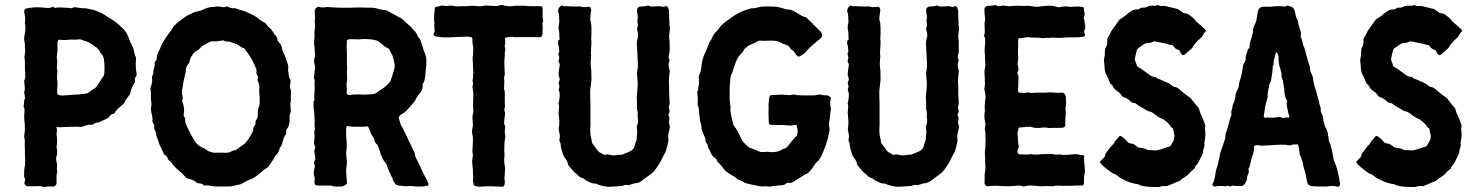

<svg xmlns="http://www.w3.org/2000/svg" viewBox="-20 -751 5922 771"><path d="M527 -465Q527 -461 529 -451V-450Q528 -449 528 -448Q528 -447 527.5 -446.5Q527 -446 527 -445Q519 -436 522 -425Q524 -422 520 -418Q508 -402 503 -376Q502 -371 497 -366Q482 -348 480 -340Q479 -337 475 -333Q471 -330 465 -324.5Q459 -319 455 -316Q443 -304 442 -300Q438 -293 432 -293Q426 -292 420 -284Q416 -280 415 -278Q409 -274 375 -259H373Q364 -259 355 -252Q350 -249 346 -250Q336 -252 316 -244Q315 -244 312.5 -243Q310 -242 308 -241.5Q306 -241 304 -241Q301 -241 293 -242Q285 -243 280 -242Q259 -242 217 -240Q213 -240 211 -241Q208 -242 207 -241Q206 -240 207 -238Q210 -230 208 -221Q207 -217 207 -210Q211 -190 208 -167Q206 -160 208 -154Q212 -136 207 -124Q203 -113 208 -98Q210 -88 209 -83Q207 -73 209 -68Q211 -60 208 -53Q207 -51 207 -47V-14Q205 -5 196 -2Q195 -2 192 -2Q189 -2 186.5 -2Q184 -2 182 -2Q166 -2 162 -1Q158 1 153 -1Q141 -5 117 -3H90Q83 -4 80 -9.5Q77 -15 79 -22Q83 -28 79 -37Q75 -42 77 -49V-63Q78 -67 78 -75Q78 -77 79 -80Q80 -83 80 -85Q80 -88 80.5 -94Q81 -100 81 -104V-118Q81 -119 80.5 -122.5Q80 -126 80 -128Q80 -131 80 -137Q80 -143 80 -148Q80 -153 80 -157Q79 -165 79.5 -172Q80 -179 79.5 -187Q79 -195 77 -201Q77 -208 78 -211Q78 -214 79 -220Q80 -226 80 -229Q80 -255 78 -267Q76 -284 78 -299Q80 -314 75 -322V-327Q77 -339 77 -345Q77 -352 80 -354Q82 -356 80 -359Q80 -363 79 -369.5Q78 -376 77 -379Q77 -383 78 -384Q81 -392 79 -406Q79 -408 78.5 -411.5Q78 -415 78 -417Q76 -425 79 -431Q83 -442 81 -459Q81 -461 80.5 -465Q80 -469 80 -471Q80 -474 80 -495Q80 -516 78 -520Q78 -525 79 -528Q82 -546 81 -551Q80 -554 80 -568Q80 -582 77 -590V-596Q77 -597 78 -605.5Q79 -614 80 -618Q84 -635 80 -660Q80 -666 81 -669V-680Q81 -683 79.5 -691Q78 -699 77 -703Q77 -718 92 -718Q96 -718 98 -719Q123 -724 160 -720Q181 -717 193 -724H195Q197 -718 205 -720Q215 -722 244 -720Q246 -720 254 -719.5Q262 -719 267 -718Q270 -718 272 -720Q280 -723 289 -721Q293 -720 297.5 -719.5Q302 -719 307.5 -718.5Q313 -718 316 -718Q325 -718 329 -717Q348 -713 360 -710Q364 -709 372 -705Q373 -705 376.5 -703Q380 -701 382 -701Q387 -700 410 -685Q415 -681 425.5 -675Q436 -669 438 -667L450 -658Q454 -655 461.5 -648Q469 -641 473 -637Q487 -624 495 -604Q496 -601 499.5 -591.5Q503 -582 506 -577Q515 -561 518 -547Q520 -532 524 -525Q526 -521 526 -518Q526 -503 525 -495V-490Q525 -486 525.5 -477.5Q526 -469 527 -465ZM399 -457Q401 -490 397 -514Q394 -531 384 -538Q381 -540 381 -543Q378 -553 364 -563L337 -581Q335 -582 330 -583.5Q325 -585 323 -586Q315 -588 311 -590Q304 -594 296 -593Q292 -592 282 -592H259Q243 -589 222 -591Q215 -592 214 -591Q213 -590 211 -583Q210 -570 211 -557V-548Q211 -547 209.5 -537Q208 -527 208 -522Q208 -516 210 -502Q210 -498 209 -490.5Q208 -483 208.5 -477Q209 -471 211 -466Q211 -465 210.5 -463.5Q210 -462 210 -461L209 -446Q208 -431 210 -431Q212 -413 210 -395V-375Q210 -371 213 -371Q224 -366 241 -368Q246 -368 254.5 -369Q263 -370 270 -370.5Q277 -371 283 -371Q298 -371 324 -375Q328 -375 332 -377Q335 -379 340.5 -383Q346 -387 349 -389L358 -395Q366 -400 367 -402Q370 -406 387 -433Q388 -434 389.5 -436.5Q391 -439 392 -440Q398 -447 399 -457Z M1148 -350Q1149 -348 1147 -342Q1145 -334 1147 -313Q1149 -303 1146 -297Q1143 -291 1143 -285Q1143 -283 1143 -278.5Q1143 -274 1143 -271Q1143 -268 1143 -265Q1141 -244 1134 -236Q1129 -230 1129 -221Q1130 -214 1125 -207Q1122 -204 1120 -198Q1118 -194 1116 -185.5Q1114 -177 1111.5 -170.5Q1109 -164 1105 -159L1104 -158Q1101 -146 1097 -139Q1095 -132 1091 -131Q1086 -126 1080 -116Q1079 -114 1077.5 -111Q1076 -108 1075 -107Q1069 -99 1057 -81Q1053 -77 1051 -76Q1038 -69 1016 -49Q998 -34 981 -29Q975 -27 952 -14Q947 -11 937 -9Q934 -9 929 -7.5Q924 -6 923 -6Q914 -3 912 -3Q898 -2 868 -2H858Q831 -2 824 -5Q814 -8 807 -6Q799 -6 796 -9Q789 -15 777 -15Q770 -15 769 -18Q761 -27 739 -33Q732 -34 726 -39Q724 -41 719 -46.5Q714 -52 712 -54Q708 -58 699.5 -65Q691 -72 687 -76Q671 -92 668 -99Q666 -102 663 -104Q654 -109 653 -117Q651 -123 646 -126Q639 -130 636 -138Q634 -143 629.5 -152Q625 -161 623 -165Q622 -166 621 -169.5Q620 -173 619 -175Q618 -179 614.5 -188.5Q611 -198 609 -203Q607 -209 607 -212Q607 -221 601 -230Q599 -234 599 -239Q601 -250 595 -256Q592 -259 592 -266Q594 -274 589 -294Q584 -312 588 -327V-334Q588 -342 586 -354V-381Q586 -385 584 -393V-397Q592 -419 591 -433Q589 -443 593 -450Q596 -453 596 -462Q596 -472 598 -476Q602 -485 601 -494Q600 -501 605 -506Q610 -511 610 -522Q610 -527 611 -530L620 -551Q624 -556 625 -562Q626 -564 627.5 -567.5Q629 -571 630 -573Q640 -591 646 -600Q647 -601 654 -611Q654 -612 657 -615.5Q660 -619 661 -621Q664 -624 669 -631.5Q674 -639 676 -643Q679 -647 688 -656Q691 -659 697.5 -664Q704 -669 707 -671Q708 -672 720 -681Q722 -682 725.5 -684.5Q729 -687 731 -688Q740 -693 758 -701Q759 -702 761 -702.5Q763 -703 765 -703.5Q767 -704 768 -704Q769 -704 777.5 -706Q786 -708 790 -710Q813 -722 833 -723Q839 -723 853 -725H859Q860 -724 864 -724Q868 -724 869 -723Q879 -720 889 -725H893Q906 -717 917 -718Q924 -719 931 -716Q935 -714 943 -712Q951 -709 965 -705Q967 -704 974.5 -700.5Q982 -697 987 -695Q1009 -685 1023 -672Q1034 -663 1042 -661Q1045 -660 1049 -654Q1051 -652 1054 -648Q1057 -644 1058 -643Q1073 -631 1080 -616Q1082 -613 1088 -607Q1093 -600 1094 -594Q1094 -587 1100 -581Q1111 -570 1112 -559Q1113 -548 1123 -530Q1124 -528 1125.5 -523Q1127 -518 1128 -516Q1130 -508 1132 -504Q1140 -484 1137 -474V-467Q1138 -462 1139 -454Q1140 -446 1141 -441Q1143 -435 1145 -433Q1148 -428 1146 -417Q1142 -400 1147 -392Q1149 -389 1149 -382Q1149 -378 1148 -367Q1147 -356 1148 -350ZM1021 -327Q1025 -348 1021 -379V-390Q1023 -409 1017 -421Q1013 -426 1015 -434Q1018 -442 1013 -449Q1008 -457 1010 -462Q1011 -472 1007 -479Q1006 -480 1001 -493L989 -517Q985 -524 966 -550Q961 -559 952 -560Q946 -562 943 -566Q939 -570 929 -574Q926 -575 919 -577.5Q912 -580 908 -581Q904 -584 898 -584Q890 -583 878 -588Q875 -590 870 -588Q850 -584 839 -585Q829 -587 815 -579Q813 -578 809 -575.5Q805 -573 803 -572Q795 -570 789 -563Q776 -549 765 -544Q759 -540 757 -537Q755 -534 751 -528Q747 -522 746 -520Q744 -516 742 -508Q742 -502 737 -495Q725 -481 726 -467Q727 -462 724 -455Q715 -418 714 -406Q714 -400 713 -398Q708 -384 713 -364Q715 -358 713 -353Q710 -347 714 -338Q722 -315 718 -296Q716 -288 720 -282Q724 -278 724 -267Q724 -258 726 -254Q728 -249 732 -241Q736 -233 738 -228Q739 -227 740 -224Q741 -221 742.5 -218.5Q744 -216 745 -214L757 -193Q762 -182 769 -175Q784 -161 799 -156Q801 -155 803.5 -153Q806 -151 807 -151Q809 -150 811.5 -148Q814 -146 816 -144.5Q818 -143 820 -143Q838 -136 851 -138H875Q892 -136 903 -140L915 -146Q929 -147 940 -158L941 -159L959 -171Q970 -181 978 -193Q982 -199 988 -210Q994 -221 996 -224Q998 -230 997 -232Q997 -241 1002 -245Q1007 -252 1006 -259Q1006 -264 1008 -268Q1017 -278 1015 -297Q1015 -305 1016 -309Q1017 -315 1021 -327Z M1257 -724Q1257 -723 1256 -723Q1242 -718 1244 -700Q1244 -696 1244.5 -688.5Q1245 -681 1245 -678V-676Q1243 -671 1245 -648Q1246 -645 1243 -627Q1242 -621 1243 -615V-604Q1243 -600 1242 -592.5Q1241 -585 1241 -582Q1241 -575 1243 -561Q1245 -537 1245 -525Q1245 -524 1242 -515Q1242 -514 1241.5 -510.5Q1241 -507 1241 -505Q1242 -502 1243 -495Q1244 -488 1245 -484V-478Q1244 -472 1243 -460Q1242 -448 1241 -442Q1240 -440 1241 -437Q1245 -428 1243 -416V-411Q1245 -406 1242 -365Q1241 -361 1243 -355Q1243 -347 1239 -343V-323L1242 -296Q1243 -287 1243 -269Q1244 -269 1244 -267Q1242 -248 1244 -238Q1245 -236 1244 -232Q1243 -228 1243 -227Q1241 -221 1242 -218Q1245 -206 1241 -182Q1240 -174 1244 -165Q1247 -161 1245 -155Q1241 -148 1243 -137Q1244 -133 1245 -126Q1246 -119 1246 -115Q1246 -112 1244 -108Q1239 -97 1243 -91Q1244 -88 1244 -81L1241 -66Q1238 -53 1243 -39Q1245 -29 1243 -24Q1242 -20 1243 -16Q1244 -6 1255 -6H1290H1301H1309Q1322 0 1350 -2Q1357 -2 1367 -8Q1375 -13 1373 -21L1370 -60V-67Q1370 -71 1371 -78.5Q1372 -86 1372.5 -92Q1373 -98 1373 -103L1370 -133V-138Q1374 -164 1371 -193Q1370 -199 1370 -208Q1370 -217 1370 -223V-237Q1371 -248 1382 -244Q1387 -242 1405 -242H1440Q1444 -242 1452 -244Q1456 -244 1459 -241Q1460 -240 1471 -212Q1475 -204 1478 -200Q1484 -194 1484 -186Q1484 -181 1489 -176Q1498 -169 1504 -148Q1513 -113 1529 -96Q1530 -95 1532 -92Q1533 -81 1553 -41Q1553 -40 1555 -38L1556 -36Q1557 -25 1569 -11Q1571 -8 1579 -6Q1583 -6 1593 -5Q1603 -4 1607 -3Q1610 -3 1618 -3.5Q1626 -4 1629 -4Q1637 -4 1641 -3Q1644 -3 1648 -2.5Q1652 -2 1654 -2H1673Q1675 -2 1679 -2.5Q1683 -3 1685 -3Q1687 -4 1690.5 -4Q1694 -4 1696 -5Q1703 -8 1700 -14Q1696 -25 1688 -40Q1684 -46 1678 -59Q1672 -72 1671 -75Q1657 -105 1655 -108Q1646 -122 1646 -134Q1646 -136 1644 -139Q1642 -142 1642 -143Q1639 -148 1635 -158Q1633 -162 1629 -170.5Q1625 -179 1623 -183Q1622 -184 1620.5 -187Q1619 -190 1619 -191Q1616 -199 1608.5 -213.5Q1601 -228 1598 -235Q1597 -237 1593.5 -242.5Q1590 -248 1589 -251Q1582 -273 1581 -279Q1580 -281 1588 -289L1606 -301Q1612 -306 1617 -312L1619 -314Q1624 -319 1633 -330Q1642 -341 1647 -347Q1647 -348 1648 -350Q1651 -357 1658.5 -366.5Q1666 -376 1669 -381Q1678 -394 1677 -406V-413Q1685 -423 1687 -443Q1688 -449 1691 -483Q1692 -488 1692 -496Q1692 -504 1692 -508Q1693 -523 1682 -547Q1682 -549 1680 -553.5Q1678 -558 1678 -560Q1678 -564 1667 -593Q1666 -595 1663.5 -597.5Q1661 -600 1660 -601Q1660 -602 1658 -604Q1656 -606 1656 -607Q1656 -613 1648 -623Q1634 -639 1628 -645Q1626 -647 1621.5 -650.5Q1617 -654 1615 -656Q1610 -660 1600 -670Q1599 -673 1596 -674Q1594 -676 1590.5 -678Q1587 -680 1586 -680Q1569 -690 1566 -691Q1561 -694 1550.5 -699.5Q1540 -705 1535 -708Q1527 -712 1522 -711Q1518 -710 1501 -715Q1482 -721 1464 -720Q1458 -720 1445 -720.5Q1432 -721 1425 -721Q1400 -721 1388 -720H1354Q1334 -720 1325 -721Q1315 -721 1295 -723Q1290 -723 1278 -721Q1267 -721 1262 -724ZM1465 -372Q1460 -372 1452.5 -371.5Q1445 -371 1441 -371Q1434 -372 1426.5 -372Q1419 -372 1409.5 -371.5Q1400 -371 1395 -371Q1390 -370 1380 -370Q1372 -370 1372 -378Q1372 -381 1372.5 -386.5Q1373 -392 1373 -395Q1373 -397 1372 -403.5Q1371 -410 1372 -413Q1372 -420 1374 -430V-443Q1374 -446 1373.5 -450Q1373 -454 1373 -457Q1375 -480 1373 -493V-538Q1373 -542 1372.5 -551Q1372 -560 1372 -564Q1372 -568 1372.5 -576.5Q1373 -585 1373 -589Q1374 -590 1375 -591Q1376 -592 1377 -592Q1389 -595 1412 -593Q1420 -592 1434 -594Q1445 -595 1469 -593Q1473 -593 1481 -591Q1489 -589 1491 -589Q1498 -587 1512 -575Q1525 -563 1538 -557Q1541 -557 1543 -553Q1547 -546 1555 -530Q1556 -528 1557 -524.5Q1558 -521 1558 -520Q1560 -517 1565 -490Q1565 -477 1561 -466Q1559 -459 1555 -446.5Q1551 -434 1549 -428Q1548 -424 1545 -421Q1522 -396 1503 -387Q1501 -387 1501 -385Q1488 -372 1465 -372Z M1997 -731H1993Q1991 -731 1985 -729Q1979 -727 1976 -727Q1961 -727 1931 -729Q1929 -729 1924.5 -728Q1920 -727 1918 -727Q1912 -725 1909 -726Q1897 -726 1891 -727Q1889 -727 1883.5 -727.5Q1878 -728 1875 -728Q1874 -728 1870 -727.5Q1866 -727 1864 -727Q1862 -727 1857.5 -726.5Q1853 -726 1850 -726H1833Q1813 -724 1803 -727Q1791 -730 1777 -727Q1772 -726 1762 -728Q1754 -730 1747 -727Q1746 -726 1734 -724Q1727 -724 1726 -717Q1723 -696 1723 -675Q1723 -673 1724 -665Q1725 -657 1724 -653Q1724 -638 1725 -630Q1727 -624 1721 -616V-612Q1726 -605 1733 -604Q1737 -604 1745 -602Q1753 -602 1757 -601H1777H1787Q1834 -604 1839 -603Q1840 -603 1844 -603.5Q1848 -604 1850 -604H1858Q1862 -604 1870 -602Q1877 -602 1877 -595V-589Q1877 -577 1878 -575Q1882 -560 1880 -552V-549Q1880 -526 1878 -519V-515Q1880 -483 1880 -466Q1882 -458 1880 -452Q1880 -441 1879 -436Q1877 -428 1878 -423Q1881 -416 1878 -407Q1876 -402 1878 -397Q1881 -380 1881 -363Q1880 -360 1880 -353Q1880 -346 1880 -342Q1879 -330 1880 -319Q1882 -304 1879 -293Q1876 -282 1878 -268Q1880 -246 1878 -240Q1873 -220 1878 -206Q1879 -203 1879 -195V-184Q1879 -170 1878 -163Q1876 -141 1878 -135Q1880 -130 1878 -120Q1876 -110 1876 -106Q1876 -100 1877 -87.5Q1878 -75 1879 -69Q1879 -54 1880 -46V-36Q1878 -24 1881 -15Q1882 -4 1892 -3Q1903 0 1924 -2Q1934 -3 1956 -3Q1959 -3 1965 -2.5Q1971 -2 1974 -2Q1977 -2 1982.5 -2Q1988 -2 1991 -1Q2005 1 2007 -13V-24Q2005 -36 2006 -41Q2009 -76 2008 -80Q2007 -83 2006.5 -86.5Q2006 -90 2005.5 -94.5Q2005 -99 2005 -101Q2004 -109 2005 -117Q2006 -122 2006 -133Q2006 -134 2005.5 -137Q2005 -140 2005 -142Q2005 -167 2006 -180Q2006 -184 2008 -192Q2008 -194 2008.5 -197Q2009 -200 2009 -201Q2009 -209 2007 -221Q2007 -230 2008 -233Q2010 -242 2007 -247Q2003 -253 2005 -263V-268L2008 -292Q2008 -299 2007 -302Q2004 -310 2006 -316Q2008 -319 2007.5 -329.5Q2007 -340 2007 -343V-375Q2007 -383 2006 -387Q2006 -388 2005 -391Q2004 -394 2004 -396Q2004 -400 2004.5 -408Q2005 -416 2005 -419V-428Q2003 -439 2006 -448Q2007 -450 2007 -454Q2007 -458 2006.5 -466Q2006 -474 2006 -477Q2006 -481 2005.5 -489Q2005 -497 2005 -501Q2008 -535 2007 -538Q2007 -543 2008 -546Q2010 -551 2008 -560Q2006 -566 2007 -569Q2010 -581 2008 -595Q2008 -600 2012 -600Q2030 -605 2045 -602Q2051 -600 2057 -602H2086H2118Q2122 -602 2130.5 -602Q2139 -602 2143 -601Q2159 -601 2159 -617Q2158 -619 2158 -622Q2158 -625 2158.5 -629Q2159 -633 2159 -635V-647Q2157 -656 2159 -660Q2163 -667 2160 -675Q2160 -680 2159 -682V-717Q2159 -726 2151 -726H2117Q2105 -726 2083 -728H2050Q2046 -728 2034 -726Q2016 -725 1997 -731Z M2670 -642V-632Q2669 -628 2668 -618Q2667 -608 2667 -604Q2667 -600 2668 -592.5Q2669 -585 2669 -581V-545Q2669 -538 2666 -530Q2664 -521 2666 -517Q2670 -510 2668 -506Q2661 -489 2669 -470V-462Q2669 -457 2667 -445Q2667 -441 2666.5 -434.5Q2666 -428 2666 -425V-419Q2666 -416 2666.5 -410Q2667 -404 2667 -400V-381Q2667 -367 2669 -341Q2669 -329 2667 -326Q2664 -320 2667 -313Q2671 -305 2666 -295Q2662 -289 2666 -285Q2670 -276 2667 -265Q2665 -259 2667 -253Q2671 -247 2669 -236Q2668 -231 2665.5 -220Q2663 -209 2663 -204Q2663 -199 2664 -187V-185Q2663 -180 2661 -171Q2659 -162 2657.5 -156Q2656 -150 2653 -142.5Q2650 -135 2646 -129L2643 -123Q2632 -99 2625 -90L2613 -72Q2606 -61 2591 -50Q2578 -41 2554 -23Q2543 -15 2531 -15Q2527 -15 2512 -10Q2506 -6 2503 -8Q2491 -10 2483 -6Q2482 -6 2480 -5Q2478 -4 2477 -4Q2471 -4 2459 -3Q2447 -2 2437.5 -1.5Q2428 -1 2420 -1Q2389 -5 2375 -13L2373 -14H2371Q2360 -13 2347 -20Q2345 -21 2342 -22Q2339 -23 2338 -24Q2333 -26 2330 -29Q2325 -35 2315 -37Q2312 -38 2306 -42L2297 -51Q2284 -61 2282 -64Q2278 -68 2272 -76Q2266 -84 2262 -88Q2260 -92 2260 -95Q2258 -104 2253 -111Q2242 -124 2239 -137Q2239 -140 2234 -153Q2232 -161 2232 -166Q2232 -175 2228 -182Q2225 -187 2227 -195Q2229 -203 2228 -207Q2228 -210 2226.5 -217Q2225 -224 2224 -228V-238Q2226 -244 2226 -266Q2225 -276 2223 -298Q2223 -302 2224 -309.5Q2225 -317 2225 -323Q2225 -329 2223 -335V-336Q2224 -340 2225.5 -348Q2227 -356 2227 -359Q2229 -376 2225 -385Q2222 -390 2225 -397Q2228 -406 2224 -413Q2222 -421 2226 -426Q2229 -432 2226 -440Q2223 -446 2223 -454Q2225 -476 2227 -485Q2229 -494 2225 -499Q2221 -505 2224 -511Q2227 -520 2224 -528Q2221 -534 2224 -540Q2227 -545 2225 -553Q2225 -556 2224 -562.5Q2223 -569 2222 -572Q2222 -573 2221 -574V-576V-588Q2227 -589 2227 -596Q2226 -600 2226 -609Q2226 -620 2225 -625Q2221 -641 2225 -657Q2226 -660 2226 -665Q2226 -668 2225.5 -676Q2225 -684 2225 -687Q2225 -697 2221 -704V-709Q2223 -723 2235 -729H2237Q2246 -724 2252 -726Q2254 -728 2257 -726Q2295 -724 2306 -725Q2313 -725 2315 -724Q2324 -721 2334 -723Q2336 -723 2340 -723.5Q2344 -724 2345 -724L2351 -721Q2354 -715 2354 -708Q2354 -707 2352.5 -699.5Q2351 -692 2351 -688Q2349 -674 2351 -668Q2355 -658 2355 -638V-616Q2353 -592 2355 -586V-580Q2355 -576 2353.5 -553.5Q2352 -531 2354 -528V-523Q2353 -520 2353 -513Q2353 -506 2352 -502Q2352 -487 2353 -480Q2355 -472 2355 -432Q2354 -416 2350 -389V-367Q2350 -361 2350.5 -350.5Q2351 -340 2351 -334V-316V-279V-270Q2352 -263 2350 -226Q2350 -219 2352 -205Q2352 -204 2355 -192Q2357 -177 2358 -176Q2360 -173 2364.5 -167.5Q2369 -162 2371 -159Q2373 -157 2375 -153Q2379 -145 2388 -139Q2395 -136 2402 -131Q2407 -128 2414 -130Q2420 -132 2426 -130Q2440 -126 2447 -127Q2452 -128 2461.5 -129Q2471 -130 2476 -130Q2479 -130 2483 -132Q2485 -133 2495.5 -137Q2506 -141 2511 -144Q2528 -153 2529 -168Q2531 -176 2533 -180Q2537 -187 2537 -196Q2536 -200 2538 -210Q2538 -212 2538.5 -216Q2539 -220 2539 -223Q2539 -228 2537 -240Q2537 -245 2539 -249Q2543 -258 2542 -268Q2540 -282 2541 -291Q2542 -299 2539 -309Q2538 -312 2538 -319V-336Q2538 -340 2537.5 -348Q2537 -356 2537 -360Q2537 -367 2539 -386Q2541 -405 2541 -415Q2541 -416 2538 -455V-462Q2543 -479 2541 -505Q2540 -514 2539.5 -533.5Q2539 -553 2538 -563Q2535 -581 2542 -603Q2544 -614 2539 -630Q2537 -636 2539 -642Q2543 -647 2541 -657Q2538 -666 2541 -676V-684Q2539 -700 2538 -709Q2538 -725 2556 -725Q2573 -725 2581 -729H2583Q2593 -723 2605 -725Q2628 -727 2636 -725Q2643 -722 2650 -725Q2657 -729 2662 -722Q2664 -718 2666 -712Q2667 -704 2667 -689Q2667 -674 2668 -667Q2668 -665 2668 -656Q2668 -647 2670 -642Z M3315 -323Q3318 -311 3315 -303Q3314 -301 3314 -296Q3314 -292 3313 -282.5Q3312 -273 3311 -268Q3307 -247 3311 -236V-226Q3306 -202 3304 -194Q3296 -166 3293 -160Q3291 -155 3287.5 -146Q3284 -137 3282 -133Q3273 -110 3260 -100Q3255 -96 3247 -84Q3240 -70 3222 -54L3213 -51L3204 -45Q3202 -43 3196 -39.5Q3190 -36 3188 -35Q3182 -31 3180 -30Q3175 -26 3165 -20Q3157 -15 3148 -17Q3141 -18 3135 -13Q3129 -7 3116 -7Q3106 -6 3084 -4Q3083 -4 3081 -3Q3079 -2 3077 -2H3064Q3063 -2 3059.5 -3Q3056 -4 3054 -3Q3038 0 3008 -8Q2993 -10 2973 -16Q2972 -16 2970.5 -17Q2969 -18 2967.5 -19Q2966 -20 2965 -20Q2959 -26 2949 -28Q2941 -30 2937 -35Q2934 -39 2925.5 -43.5Q2917 -48 2916 -49Q2914 -50 2906 -55.5Q2898 -61 2894 -64Q2891 -67 2885 -74.5Q2879 -82 2877 -85Q2876 -86 2873 -89Q2870 -92 2869 -94Q2860 -100 2857 -111Q2854 -116 2852 -116Q2842 -120 2834 -138Q2833 -141 2830.5 -146Q2828 -151 2827 -153Q2823 -159 2823 -163Q2821 -173 2816 -178Q2812 -184 2813 -189Q2813 -196 2809 -203Q2807 -207 2805 -213Q2801 -220 2798 -232Q2797 -234 2797 -240Q2797 -251 2793 -259Q2790 -267 2790 -276Q2788 -289 2786 -315Q2786 -316 2785.5 -318Q2785 -320 2784.5 -322Q2784 -324 2783 -325Q2780 -332 2782 -340V-352Q2782 -363 2781 -368Q2781 -370 2780.5 -373.5Q2780 -377 2780 -379V-384Q2785 -389 2784 -396V-402Q2789 -413 2787 -425Q2787 -433 2786 -437Q2785 -443 2788 -450Q2795 -465 2796 -479Q2799 -515 2812 -540Q2815 -547 2821 -561.5Q2827 -576 2829 -581Q2830 -583 2832.5 -586.5Q2835 -590 2836 -592Q2840 -598 2840 -600Q2844 -613 2858 -626Q2861 -628 2865 -634Q2877 -652 2896 -665Q2903 -670 2919 -682Q2927 -688 2945 -698Q2957 -706 2995 -717Q2996 -718 2999 -718Q3004 -717 3010 -718Q3016 -719 3023 -721Q3030 -723 3034 -724Q3043 -725 3062 -725Q3086 -725 3098 -724Q3100 -724 3112 -721Q3116 -720 3124 -717.5Q3132 -715 3136 -714Q3137 -713 3139 -713Q3153 -715 3172 -704L3202 -686L3211 -683Q3216 -683 3221 -678Q3222 -676 3224 -674.5Q3226 -673 3228 -671Q3230 -669 3231 -668L3242 -657L3277 -622Q3287 -609 3276 -598Q3274 -596 3236 -564L3221 -549Q3220 -548 3216 -543Q3212 -538 3209 -536Q3201 -529 3189 -524Q3186 -523 3182 -525L3173 -537Q3166 -548 3159 -551Q3156 -553 3152 -559Q3148 -566 3142 -569Q3133 -573 3122 -576L3121 -577Q3120 -578 3119 -578Q3105 -588 3077 -588Q3072 -588 3062 -587.5Q3052 -587 3047 -587Q3039 -587 3035 -588Q3030 -589 3024 -586Q3003 -574 2997 -573Q2994 -572 2989.5 -569.5Q2985 -567 2983 -566Q2981 -564 2977 -560.5Q2973 -557 2971 -556Q2968 -553 2964 -545Q2963 -544 2961.5 -541Q2960 -538 2958 -537Q2941 -523 2932 -494Q2930 -489 2926.5 -478Q2923 -467 2921 -461Q2921 -460 2918 -454Q2915 -448 2914 -444Q2914 -441 2913 -435Q2912 -429 2912 -426V-419Q2910 -414 2910 -380V-350Q2910 -349 2913 -325Q2914 -318 2913 -311Q2913 -304 2914 -300Q2915 -291 2919 -275Q2920 -271 2921.5 -263.5Q2923 -256 2924 -252Q2924 -250 2930 -242Q2934 -236 2936 -234Q2939 -229 2944.5 -219Q2950 -209 2952 -204Q2953 -203 2954.5 -199Q2956 -195 2957 -193Q2959 -187 2962 -184Q2965 -181 2968 -177.5Q2971 -174 2975.5 -170Q2980 -166 2982 -164Q2989 -157 2996 -156Q2997 -156 3003 -153Q3007 -152 3015 -148Q3018 -147 3023 -145Q3028 -143 3031 -142Q3037 -139 3054 -141Q3061 -142 3068 -141Q3070 -140 3081 -140Q3084 -140 3088 -140.5Q3092 -141 3095 -141Q3108 -143 3114 -147Q3115 -148 3121 -151Q3139 -155 3150 -172Q3152 -175 3154.5 -178Q3157 -181 3160 -184.5Q3163 -188 3165 -190Q3167 -193 3171.5 -198Q3176 -203 3179 -205Q3179 -206 3179.5 -207.5Q3180 -209 3181 -210Q3184 -222 3183 -232Q3179 -239 3179 -250H3178L3157 -247H3145Q3139 -249 3116 -249H3102Q3090 -249 3084 -250Q3083 -250 3081.5 -249.5Q3080 -249 3079 -249Q3067 -249 3067 -261Q3067 -268 3066.5 -281Q3066 -294 3066 -300Q3067 -316 3066 -331Q3066 -332 3069 -359Q3070 -369 3079 -369Q3109 -371 3124 -371Q3128 -371 3136 -370Q3144 -369 3148 -369Q3154 -369 3162 -371H3172Q3179 -368 3202 -368H3249Q3252 -368 3254.5 -368.5Q3257 -369 3260.5 -370Q3264 -371 3266 -371H3274Q3283 -368 3300 -368Q3306 -369 3316 -359Q3318 -356 3316 -354Q3312 -340 3315 -323Z M3831 -642V-632Q3830 -628 3829 -618Q3828 -608 3828 -604Q3828 -600 3829 -592.5Q3830 -585 3830 -581V-545Q3830 -538 3827 -530Q3825 -521 3827 -517Q3831 -510 3829 -506Q3822 -489 3830 -470V-462Q3830 -457 3828 -445Q3828 -441 3827.5 -434.5Q3827 -428 3827 -425V-419Q3827 -416 3827.5 -410Q3828 -404 3828 -400V-381Q3828 -367 3830 -341Q3830 -329 3828 -326Q3825 -320 3828 -313Q3832 -305 3827 -295Q3823 -289 3827 -285Q3831 -276 3828 -265Q3826 -259 3828 -253Q3832 -247 3830 -236Q3829 -231 3826.5 -220Q3824 -209 3824 -204Q3824 -199 3825 -187V-185Q3824 -180 3822 -171Q3820 -162 3818.5 -156Q3817 -150 3814 -142.5Q3811 -135 3807 -129L3804 -123Q3793 -99 3786 -90L3774 -72Q3767 -61 3752 -50Q3739 -41 3715 -23Q3704 -15 3692 -15Q3688 -15 3673 -10Q3667 -6 3664 -8Q3652 -10 3644 -6Q3643 -6 3641 -5Q3639 -4 3638 -4Q3632 -4 3620 -3Q3608 -2 3598.5 -1.5Q3589 -1 3581 -1Q3550 -5 3536 -13L3534 -14H3532Q3521 -13 3508 -20Q3506 -21 3503 -22Q3500 -23 3499 -24Q3494 -26 3491 -29Q3486 -35 3476 -37Q3473 -38 3467 -42L3458 -51Q3445 -61 3443 -64Q3439 -68 3433 -76Q3427 -84 3423 -88Q3421 -92 3421 -95Q3419 -104 3414 -111Q3403 -124 3400 -137Q3400 -140 3395 -153Q3393 -161 3393 -166Q3393 -175 3389 -182Q3386 -187 3388 -195Q3390 -203 3389 -207Q3389 -210 3387.5 -217Q3386 -224 3385 -228V-238Q3387 -244 3387 -266Q3386 -276 3384 -298Q3384 -302 3385 -309.5Q3386 -317 3386 -323Q3386 -329 3384 -335V-336Q3385 -340 3386.5 -348Q3388 -356 3388 -359Q3390 -376 3386 -385Q3383 -390 3386 -397Q3389 -406 3385 -413Q3383 -421 3387 -426Q3390 -432 3387 -440Q3384 -446 3384 -454Q3386 -476 3388 -485Q3390 -494 3386 -499Q3382 -505 3385 -511Q3388 -520 3385 -528Q3382 -534 3385 -540Q3388 -545 3386 -553Q3386 -556 3385 -562.5Q3384 -569 3383 -572Q3383 -573 3382 -574V-576V-588Q3388 -589 3388 -596Q3387 -600 3387 -609Q3387 -620 3386 -625Q3382 -641 3386 -657Q3387 -660 3387 -665Q3387 -668 3386.5 -676Q3386 -684 3386 -687Q3386 -697 3382 -704V-709Q3384 -723 3396 -729H3398Q3407 -724 3413 -726Q3415 -728 3418 -726Q3456 -724 3467 -725Q3474 -725 3476 -724Q3485 -721 3495 -723Q3497 -723 3501 -723.5Q3505 -724 3506 -724L3512 -721Q3515 -715 3515 -708Q3515 -707 3513.5 -699.5Q3512 -692 3512 -688Q3510 -674 3512 -668Q3516 -658 3516 -638V-616Q3514 -592 3516 -586V-580Q3516 -576 3514.5 -553.5Q3513 -531 3515 -528V-523Q3514 -520 3514 -513Q3514 -506 3513 -502Q3513 -487 3514 -480Q3516 -472 3516 -432Q3515 -416 3511 -389V-367Q3511 -361 3511.5 -350.5Q3512 -340 3512 -334V-316V-279V-270Q3513 -263 3511 -226Q3511 -219 3513 -205Q3513 -204 3516 -192Q3518 -177 3519 -176Q3521 -173 3525.5 -167.5Q3530 -162 3532 -159Q3534 -157 3536 -153Q3540 -145 3549 -139Q3556 -136 3563 -131Q3568 -128 3575 -130Q3581 -132 3587 -130Q3601 -126 3608 -127Q3613 -128 3622.5 -129Q3632 -130 3637 -130Q3640 -130 3644 -132Q3646 -133 3656.5 -137Q3667 -141 3672 -144Q3689 -153 3690 -168Q3692 -176 3694 -180Q3698 -187 3698 -196Q3697 -200 3699 -210Q3699 -212 3699.5 -216Q3700 -220 3700 -223Q3700 -228 3698 -240Q3698 -245 3700 -249Q3704 -258 3703 -268Q3701 -282 3702 -291Q3703 -299 3700 -309Q3699 -312 3699 -319V-336Q3699 -340 3698.5 -348Q3698 -356 3698 -360Q3698 -367 3700 -386Q3702 -405 3702 -415Q3702 -416 3699 -455V-462Q3704 -479 3702 -505Q3701 -514 3700.5 -533.5Q3700 -553 3699 -563Q3696 -581 3703 -603Q3705 -614 3700 -630Q3698 -636 3700 -642Q3704 -647 3702 -657Q3699 -666 3702 -676V-684Q3700 -700 3699 -709Q3699 -725 3717 -725Q3734 -725 3742 -729H3744Q3754 -723 3766 -725Q3789 -727 3797 -725Q3804 -722 3811 -725Q3818 -729 3823 -722Q3825 -718 3827 -712Q3828 -704 3828 -689Q3828 -674 3829 -667Q3829 -665 3829 -656Q3829 -647 3831 -642Z M4338 -645 4335 -666Q4335 -670 4334 -671Q4331 -677 4333 -684Q4338 -695 4333 -706V-714Q4334 -722 4326 -723Q4323 -723 4318 -724Q4313 -725 4310 -725Q4306 -725 4298 -724.5Q4290 -724 4286 -724Q4279 -722 4273 -724Q4257 -727 4241 -723Q4230 -720 4215 -726Q4207 -728 4191 -728Q4182 -728 4164 -726Q4160 -726 4150 -724H4141Q4135 -724 4123 -726Q4111 -728 4105 -728H4103Q4095 -726 4065 -728Q4048 -728 4039 -726Q4034 -725 4016 -728Q4006 -730 3998 -727Q3990 -723 3980 -730H3974Q3970 -728 3953 -728Q3944 -728 3940 -725Q3932 -720 3933 -710Q3933 -704 3934 -692.5Q3935 -681 3936 -675Q3936 -669 3935 -666Q3932 -660 3934 -643Q3935 -628 3934 -615Q3934 -614 3932.5 -612.5Q3931 -611 3931 -610V-609Q3935 -599 3936 -594Q3937 -578 3934 -556Q3933 -551 3935 -531Q3935 -517 3937 -487L3934 -472Q3934 -470 3933.5 -467Q3933 -464 3933 -462Q3934 -455 3934.5 -440.5Q3935 -426 3935 -419Q3936 -415 3934.5 -406.5Q3933 -398 3933 -395Q3933 -390 3935 -381Q3937 -372 3937 -369Q3937 -368 3937.5 -365Q3938 -362 3938 -361Q3937 -354 3935 -338Q3935 -335 3934.5 -329Q3934 -323 3934 -320Q3936 -304 3933 -291Q3932 -280 3935 -265Q3939 -249 3935 -238Q3933 -235 3935 -230Q3935 -227 3937 -219Q3937 -197 3938 -186Q3938 -182 3937 -180V-158Q3937 -156 3936 -152.5Q3935 -149 3935 -147V-140Q3934 -133 3935 -133Q3937 -110 3936 -103V-98Q3939 -76 3934 -52V-37V-21Q3932 -13 3937.5 -7Q3943 -1 3953 -4H3955Q3976 -6 3997 -4Q4002 -4 4012 -3.5Q4022 -3 4027 -3Q4038 -3 4060 -5Q4078 -7 4087 -3Q4089 -1 4096 -3Q4109 -7 4123 -6Q4127 -5 4136 -5Q4152 -3 4158 -3H4169Q4171 -3 4175 -3.5Q4179 -4 4182 -4Q4185 -4 4193 -3.5Q4201 -3 4205 -3H4208Q4217 -7 4244 -5H4273H4286Q4288 -5 4293.5 -5.5Q4299 -6 4302 -6H4316H4318Q4333 -3 4333 -18Q4333 -21 4333 -25Q4333 -29 4333 -33.5Q4333 -38 4333 -40Q4333 -46 4334 -48Q4338 -59 4336 -75Q4335 -80 4335 -89Q4335 -93 4334 -100Q4333 -107 4333 -110Q4333 -117 4334 -121Q4334 -128 4327 -128Q4322 -128 4312 -130Q4302 -132 4297 -132Q4291 -132 4288 -131Q4281 -131 4267 -129H4252Q4244 -129 4240 -130Q4236 -132 4227 -130Q4216 -130 4214 -131Q4207 -133 4192 -133Q4183 -132 4163 -132Q4147 -130 4139 -130Q4136 -130 4132 -130.5Q4128 -131 4126 -131Q4119 -133 4116 -132Q4106 -129 4087 -131H4075Q4071 -131 4068 -135Q4063 -142 4068 -154Q4071 -157 4071 -162L4068 -183V-193Q4067 -196 4067 -203Q4067 -210 4066 -214Q4066 -222 4068 -226Q4070 -230 4070 -234Q4070 -239 4075 -239Q4079 -239 4087 -240Q4095 -241 4101.5 -241.5Q4108 -242 4114 -242Q4116 -243 4119.5 -241.5Q4123 -240 4125 -240Q4131 -238 4133 -238Q4137 -238 4143 -237.5Q4149 -237 4153 -237Q4157 -237 4165 -239H4180Q4182 -239 4186 -238Q4190 -237 4192 -237Q4201 -237 4218.5 -237.5Q4236 -238 4244 -238H4247Q4259 -240 4258 -252Q4257 -255 4258 -271Q4259 -287 4259 -290Q4261 -301 4259 -310Q4258 -315 4260 -325Q4261 -329 4261 -337Q4261 -341 4260.5 -348.5Q4260 -356 4260 -360Q4260 -370 4253.5 -375.5Q4247 -381 4237 -379Q4231 -377 4203 -380H4192Q4172 -378 4163 -379Q4152 -380 4129 -378Q4124 -377 4113 -379Q4106 -381 4102 -379Q4098 -378 4093 -378Q4088 -378 4082.5 -378.5Q4077 -379 4074 -379Q4068 -380 4068 -387Q4068 -391 4068.5 -397.5Q4069 -404 4069 -407Q4069 -413 4069.5 -425Q4070 -437 4070 -442Q4070 -444 4067 -453Q4064 -459 4067 -463Q4071 -470 4069 -482Q4065 -494 4067 -502Q4070 -516 4068 -533V-552Q4070 -577 4068 -590L4069 -592Q4069 -593 4069 -594Q4070 -599 4076 -598Q4086 -598 4090 -599Q4091 -599 4106 -602Q4108 -602 4111.5 -601.5Q4115 -601 4116 -601Q4122 -600 4134 -600Q4156 -600 4163 -598Q4164 -598 4166 -598Q4168 -598 4170 -598Q4172 -598 4173 -598Q4178 -599 4188 -599H4197Q4206 -601 4225 -599Q4234 -598 4252 -600Q4259 -601 4275 -601H4304Q4307 -601 4314 -601.5Q4321 -602 4324 -603Q4342 -603 4335 -618Q4331 -626 4338 -637Z M4545 -549Q4542 -539 4538 -519Q4535 -511 4540 -503Q4540 -501 4542 -497Q4544 -493 4544 -491Q4546 -483 4552 -481Q4559 -478 4598 -449Q4606 -443 4613 -443Q4620 -443 4624 -439Q4628 -435 4635 -433Q4638 -432 4644.5 -429.5Q4651 -427 4654 -425Q4678 -416 4689 -405Q4690 -404 4693 -403L4696 -402Q4706 -401 4714 -394Q4715 -393 4722 -387Q4729 -381 4733 -378Q4734 -377 4737.5 -374.5Q4741 -372 4743 -370Q4759 -360 4764 -353Q4767 -349 4774 -340.5Q4781 -332 4784 -328Q4786 -326 4789 -322.5Q4792 -319 4793 -317Q4796 -314 4796 -310Q4797 -308 4798 -303.5Q4799 -299 4800 -297Q4808 -279 4810 -275L4819 -251Q4820 -249 4820 -242Q4820 -241 4819 -237.5Q4818 -234 4819 -232Q4822 -208 4818 -187Q4815 -179 4817 -170Q4817 -166 4815 -158Q4810 -146 4811 -141Q4811 -137 4809 -133Q4804 -122 4794 -102Q4792 -98 4788 -92Q4780 -85 4777 -76Q4775 -71 4772 -70Q4764 -65 4756 -55Q4751 -48 4737 -39.5Q4723 -31 4718 -25H4717Q4685 -11 4669 -5Q4664 -2 4655 -4Q4646 -4 4641 -2Q4635 0 4631 0Q4606 0 4593 -1Q4564 -3 4550 -11Q4550 -12 4547.5 -12Q4545 -12 4544 -12Q4542 -12 4536 -13.5Q4530 -15 4527 -16Q4524 -17 4516 -19Q4512 -20 4504 -24Q4502 -25 4497.5 -27Q4493 -29 4491 -30Q4483 -34 4480 -36Q4462 -49 4460 -50Q4458 -52 4453.5 -53Q4449 -54 4447 -56Q4413 -79 4398 -97V-102Q4406 -112 4410 -115Q4418 -121 4418 -129Q4418 -134 4424 -140Q4426 -142 4430 -148Q4434 -154 4436 -156Q4437 -157 4439.5 -160.5Q4442 -164 4444 -165Q4452 -172 4455 -180Q4457 -184 4463 -190Q4464 -191 4467.5 -195Q4471 -199 4472 -201Q4477 -207 4483 -204Q4497 -194 4503 -187Q4511 -175 4521 -175Q4534 -174 4546 -162Q4552 -158 4555 -158Q4556 -158 4575 -155Q4577 -154 4580 -153Q4583 -152 4584 -151Q4590 -148 4591 -148Q4601 -149 4619 -147H4624Q4627 -148 4634 -149.5Q4641 -151 4644 -152Q4649 -154 4658 -157Q4667 -160 4672 -161Q4679 -162 4682 -168Q4684 -173 4690 -181Q4694 -190 4695 -192Q4697 -206 4696 -210Q4692 -222 4692 -229Q4692 -235 4686 -238Q4682 -240 4678 -248Q4676 -251 4670 -257Q4668 -259 4663.5 -262.5Q4659 -266 4657 -268Q4656 -268 4654 -269.5Q4652 -271 4651 -272Q4637 -277 4617 -292Q4604 -303 4594 -304Q4592 -304 4582 -309Q4574 -315 4570 -317Q4567 -318 4561 -321.5Q4555 -325 4552 -327Q4550 -328 4546 -331.5Q4542 -335 4538.5 -336.5Q4535 -338 4531 -338Q4523 -339 4516 -348Q4515 -349 4506 -355Q4503 -357 4497 -359.5Q4491 -362 4488 -363Q4484 -365 4484 -367Q4481 -375 4468 -384Q4452 -394 4449 -405Q4448 -407 4445 -410Q4438 -414 4435 -423Q4428 -442 4424 -448Q4418 -458 4416 -473Q4416 -478 4415 -489.5Q4414 -501 4413 -507Q4413 -514 4414 -517Q4417 -526 4417 -546Q4417 -556 4420 -560Q4428 -572 4426 -591Q4426 -598 4430 -602Q4432 -605 4435 -610.5Q4438 -616 4439 -618Q4440 -620 4442 -624.5Q4444 -629 4446 -631Q4455 -643 4473 -669Q4474 -672 4477 -673Q4480 -675 4486.5 -679.5Q4493 -684 4496 -686Q4500 -688 4501 -690Q4515 -702 4519 -704Q4533 -714 4544 -713Q4550 -712 4556 -716Q4563 -722 4572 -720Q4576 -720 4582 -722Q4596 -730 4615 -728Q4621 -727 4631 -731H4633Q4634 -727 4641 -727H4659Q4667 -725 4683.5 -721Q4700 -717 4708 -715Q4710 -715 4712 -713L4730 -701Q4735 -697 4744 -697Q4745 -696 4747 -696Q4749 -696 4750 -695Q4753 -693 4760 -688Q4767 -683 4772 -678.5Q4777 -674 4780 -669Q4780 -668 4781 -667Q4782 -666 4783 -665L4804 -647Q4807 -644 4810.5 -641Q4814 -638 4817.5 -634Q4821 -630 4823 -628V-627Q4813 -617 4809 -607Q4808 -606 4807 -604.5Q4806 -603 4805 -602Q4799 -597 4788 -586Q4771 -567 4770 -563Q4770 -561 4766 -557Q4753 -545 4740 -534Q4730 -524 4722 -537L4719 -543Q4716 -551 4709 -552Q4700 -554 4693 -565Q4690 -570 4685 -570Q4677 -571 4666 -575L4651 -578Q4623 -584 4622 -584Q4611 -586 4607 -582Q4603 -579 4593 -579Q4583 -579 4576 -575Q4558 -563 4550 -557Q4547 -555 4545 -549Z M5359 -21Q5363 -18 5360 -8Q5358 1 5348 -2Q5347 -2 5345 -2L5344 -3Q5335 -5 5333 -4Q5331 -2 5329 -4Q5326 -6 5318 -3Q5315 -3 5310 -2.5Q5305 -2 5303 -2Q5302 -2 5299.5 -2Q5297 -2 5295 -2Q5293 -2 5292 -2Q5260 -2 5245 -4Q5232 -8 5230 -17L5224 -44Q5224 -47 5222 -55Q5213 -86 5213 -89Q5213 -90 5212 -95Q5211 -100 5210 -103Q5209 -105 5207.5 -110Q5206 -115 5205 -118L5204 -120Q5200 -128 5199 -132Q5197 -148 5196 -157Q5195 -159 5194 -163Q5193 -167 5192 -169Q5190 -173 5185 -171H5175Q5174 -170 5170 -170Q5158 -166 5150 -168Q5148 -169 5143 -169.5Q5138 -170 5136 -170H5132Q5128 -169 5128 -170H5120Q5117 -170 5110 -169.5Q5103 -169 5099 -169Q5051 -166 5050 -166Q5037 -166 5033 -168Q5029 -170 5016 -165Q5015 -164 5015 -161Q5019 -153 5013 -138Q5013 -135 5011 -129.5Q5009 -124 5008 -121Q5004 -108 4998 -82Q4997 -80 4995 -76.5Q4993 -73 4993 -72Q4993 -69 4994 -69Q4996 -60 4992 -51Q4987 -42 4988 -38Q4988 -29 4984 -22Q4977 -8 4972 -7Q4971 -7 4969 -5L4968 -4Q4967 -4 4966 -4H4941Q4939 -4 4935 -5Q4931 -6 4928 -5.5Q4925 -5 4923 -3H4917Q4916 -3 4910 -5Q4907 -7 4903 -3H4898Q4895 -3 4894 -4H4879Q4876 -5 4860 -2Q4855 0 4853 -4L4848 -9V-10Q4855 -22 4855 -27Q4855 -29 4857 -33Q4857 -35 4858 -37Q4859 -39 4859 -41Q4861 -59 4863 -66Q4863 -68 4865 -73.5Q4867 -79 4868 -82Q4872 -96 4873 -103Q4875 -109 4877 -121Q4879 -133 4881 -139Q4881 -141 4883 -145.5Q4885 -150 4885 -152Q4887 -156 4890 -164.5Q4893 -173 4894 -177Q4896 -188 4900 -192V-199Q4901 -201 4901 -205.5Q4901 -210 4901 -212Q4902 -216 4907.5 -231Q4913 -246 4914 -255Q4915 -257 4916 -260.5Q4917 -264 4917 -266Q4918 -268 4919.5 -274Q4921 -280 4922 -282Q4925 -286 4925 -291Q4923 -305 4928 -315Q4929 -318 4929 -324Q4931 -332 4933 -336Q4939 -347 4941 -365Q4941 -376 4948 -388Q4953 -399 4954 -402Q4955 -408 4957 -422L4960 -431Q4964 -443 4965 -449Q4966 -453 4967 -459Q4968 -465 4968 -466Q4969 -470 4970 -477.5Q4971 -485 4972 -489Q4974 -496 4977 -499Q4983 -510 4982 -515Q4981 -518 4983 -524Q4983 -527 4985 -532.5Q4987 -538 4988 -541Q4989 -552 4997 -559Q4999 -562 4998 -563Q4997 -571 5000 -580Q5002 -587 5005.5 -599.5Q5009 -612 5010 -617Q5012 -623 5012 -627Q5011 -639 5020 -655Q5023 -662 5025 -668Q5027 -681 5031 -705Q5036 -726 5060 -724H5084Q5117 -728 5133 -725Q5142 -723 5149 -729H5152Q5160 -725 5164 -724Q5171 -723 5177 -713Q5178 -712 5181 -699Q5185 -676 5191 -670Q5192 -668 5192 -664Q5193 -655 5202 -627Q5204 -623 5204 -619Q5204 -609 5203 -604V-603Q5204 -602 5204 -601Q5208 -593 5209 -589Q5209 -587 5210 -581.5Q5211 -576 5212 -573Q5213 -570 5215.5 -564.5Q5218 -559 5219 -556Q5220 -552 5222.5 -543Q5225 -534 5226 -529Q5227 -525 5232 -508Q5237 -491 5240 -482Q5241 -479 5241 -473Q5240 -468 5245 -458Q5251 -448 5253 -433Q5256 -413 5257 -411V-410L5266 -383Q5268 -377 5268 -373Q5270 -367 5272 -359Q5272 -357 5273.5 -353Q5275 -349 5276 -346Q5278 -331 5283 -320Q5283 -319 5283 -317L5284 -315Q5281 -305 5290 -289Q5293 -284 5295 -264Q5296 -260 5300 -245V-244Q5305 -239 5312 -218V-212Q5311 -208 5314 -203Q5316 -201 5315 -198Q5314 -188 5321 -174Q5324 -170 5324 -165Q5327 -156 5331 -136V-133Q5331 -132 5331.5 -129.5Q5332 -127 5332 -126Q5334 -122 5334 -121Q5334 -119 5334.5 -116Q5335 -113 5335.5 -110.5Q5336 -108 5337 -106Q5338 -103 5340.5 -97Q5343 -91 5344 -88Q5345 -86 5346.5 -81Q5348 -76 5349 -73Q5351 -67 5351 -63Q5357 -41 5359 -26Q5360 -25 5359 -23ZM5157 -280V-284V-287Q5155 -291 5154 -294Q5153 -298 5151.5 -306Q5150 -314 5149 -318Q5145 -335 5149 -344Q5149 -345 5147 -349Q5141 -361 5141 -363Q5141 -366 5138.5 -376Q5136 -386 5138 -392Q5137 -393 5137 -394L5131 -430Q5130 -433 5128 -437.5Q5126 -442 5126 -444V-451V-455Q5124 -467 5122 -472Q5114 -491 5114 -524L5110 -537Q5107 -538 5104 -543Q5104 -540 5102 -534Q5098 -526 5099 -520Q5099 -517 5097 -515Q5096 -514 5095.5 -511Q5095 -508 5095 -507Q5094 -503 5094.5 -500Q5095 -497 5094.5 -493Q5094 -489 5091 -486V-483Q5090 -478 5090 -467Q5089 -461 5087.5 -450Q5086 -439 5085 -434Q5085 -432 5084.5 -429Q5084 -426 5083 -424Q5082 -422 5080 -418.5Q5078 -415 5078 -414Q5077 -410 5075.5 -402.5Q5074 -395 5073 -391Q5069 -371 5071 -363Q5071 -362 5071 -362L5070 -360Q5064 -338 5061 -326Q5059 -318 5057 -298Q5054 -285 5055 -283Q5057 -277 5063 -278Q5071 -280 5074 -279Q5089 -277 5108 -280Q5122 -283 5131 -277Q5133 -277 5135 -278Q5147 -280 5151 -279Q5156 -279 5157 -280Z M5574 -549Q5571 -539 5567 -519Q5564 -511 5569 -503Q5569 -501 5571 -497Q5573 -493 5573 -491Q5575 -483 5581 -481Q5588 -478 5627 -449Q5635 -443 5642 -443Q5649 -443 5653 -439Q5657 -435 5664 -433Q5667 -432 5673.5 -429.5Q5680 -427 5683 -425Q5707 -416 5718 -405Q5719 -404 5722 -403L5725 -402Q5735 -401 5743 -394Q5744 -393 5751 -387Q5758 -381 5762 -378Q5763 -377 5766.5 -374.5Q5770 -372 5772 -370Q5788 -360 5793 -353Q5796 -349 5803 -340.5Q5810 -332 5813 -328Q5815 -326 5818 -322.5Q5821 -319 5822 -317Q5825 -314 5825 -310Q5826 -308 5827 -303.5Q5828 -299 5829 -297Q5837 -279 5839 -275L5848 -251Q5849 -249 5849 -242Q5849 -241 5848 -237.5Q5847 -234 5848 -232Q5851 -208 5847 -187Q5844 -179 5846 -170Q5846 -166 5844 -158Q5839 -146 5840 -141Q5840 -137 5838 -133Q5833 -122 5823 -102Q5821 -98 5817 -92Q5809 -85 5806 -76Q5804 -71 5801 -70Q5793 -65 5785 -55Q5780 -48 5766 -39.5Q5752 -31 5747 -25H5746Q5714 -11 5698 -5Q5693 -2 5684 -4Q5675 -4 5670 -2Q5664 0 5660 0Q5635 0 5622 -1Q5593 -3 5579 -11Q5579 -12 5576.5 -12Q5574 -12 5573 -12Q5571 -12 5565 -13.5Q5559 -15 5556 -16Q5553 -17 5545 -19Q5541 -20 5533 -24Q5531 -25 5526.5 -27Q5522 -29 5520 -30Q5512 -34 5509 -36Q5491 -49 5489 -50Q5487 -52 5482.5 -53Q5478 -54 5476 -56Q5442 -79 5427 -97V-102Q5435 -112 5439 -115Q5447 -121 5447 -129Q5447 -134 5453 -140Q5455 -142 5459 -148Q5463 -154 5465 -156Q5466 -157 5468.5 -160.5Q5471 -164 5473 -165Q5481 -172 5484 -180Q5486 -184 5492 -190Q5493 -191 5496.5 -195Q5500 -199 5501 -201Q5506 -207 5512 -204Q5526 -194 5532 -187Q5540 -175 5550 -175Q5563 -174 5575 -162Q5581 -158 5584 -158Q5585 -158 5604 -155Q5606 -154 5609 -153Q5612 -152 5613 -151Q5619 -148 5620 -148Q5630 -149 5648 -147H5653Q5656 -148 5663 -149.5Q5670 -151 5673 -152Q5678 -154 5687 -157Q5696 -160 5701 -161Q5708 -162 5711 -168Q5713 -173 5719 -181Q5723 -190 5724 -192Q5726 -206 5725 -210Q5721 -222 5721 -229Q5721 -235 5715 -238Q5711 -240 5707 -248Q5705 -251 5699 -257Q5697 -259 5692.5 -262.5Q5688 -266 5686 -268Q5685 -268 5683 -269.5Q5681 -271 5680 -272Q5666 -277 5646 -292Q5633 -303 5623 -304Q5621 -304 5611 -309Q5603 -315 5599 -317Q5596 -318 5590 -321.5Q5584 -325 5581 -327Q5579 -328 5575 -331.5Q5571 -335 5567.5 -336.5Q5564 -338 5560 -338Q5552 -339 5545 -348Q5544 -349 5535 -355Q5532 -357 5526 -359.5Q5520 -362 5517 -363Q5513 -365 5513 -367Q5510 -375 5497 -384Q5481 -394 5478 -405Q5477 -407 5474 -410Q5467 -414 5464 -423Q5457 -442 5453 -448Q5447 -458 5445 -473Q5445 -478 5444 -489.5Q5443 -501 5442 -507Q5442 -514 5443 -517Q5446 -526 5446 -546Q5446 -556 5449 -560Q5457 -572 5455 -591Q5455 -598 5459 -602Q5461 -605 5464 -610.5Q5467 -616 5468 -618Q5469 -620 5471 -624.5Q5473 -629 5475 -631Q5484 -643 5502 -669Q5503 -672 5506 -673Q5509 -675 5515.5 -679.5Q5522 -684 5525 -686Q5529 -688 5530 -690Q5544 -702 5548 -704Q5562 -714 5573 -713Q5579 -712 5585 -716Q5592 -722 5601 -720Q5605 -720 5611 -722Q5625 -730 5644 -728Q5650 -727 5660 -731H5662Q5663 -727 5670 -727H5688Q5696 -725 5712.5 -721Q5729 -717 5737 -715Q5739 -715 5741 -713L5759 -701Q5764 -697 5773 -697Q5774 -696 5776 -696Q5778 -696 5779 -695Q5782 -693 5789 -688Q5796 -683 5801 -678.5Q5806 -674 5809 -669Q5809 -668 5810 -667Q5811 -666 5812 -665L5833 -647Q5836 -644 5839.5 -641Q5843 -638 5846.5 -634Q5850 -630 5852 -628V-627Q5842 -617 5838 -607Q5837 -606 5836 -604.5Q5835 -603 5834 -602Q5828 -597 5817 -586Q5800 -567 5799 -563Q5799 -561 5795 -557Q5782 -545 5769 -534Q5759 -524 5751 -537L5748 -543Q5745 -551 5738 -552Q5729 -554 5722 -565Q5719 -570 5714 -570Q5706 -571 5695 -575L5680 -578Q5652 -584 5651 -584Q5640 -586 5636 -582Q5632 -579 5622 -579Q5612 -579 5605 -575Q5587 -563 5579 -557Q5576 -555 5574 -549Z"/></svg>

Font: Gutenberg Clean
Style: Regular
Weight: 400
Designer: Nicola Manzari, Bruno Pierini
Foundry: Unio | Creative Solutions
Version: Version 1.001;PS 001.001;hotconv 1.0.88;makeotf.lib2.5.64775